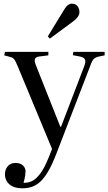

<svg xmlns="http://www.w3.org/2000/svg" viewBox="-20 -794 589 1044"><path d="M101 230Q57 230 32 209Q7 188 7 153Q7 128 22 110Q37 92 65 92Q89 92 103.5 104.5Q118 117 119 136Q119 145 117 160Q115 175 108 200Q129 201 151 192Q173 183 197 152.5Q221 122 246 59L263 16L77 -432Q65 -462 57 -471.5Q49 -481 37 -484L3 -493L7 -512H243V-493L195 -487Q176 -485 170.5 -474.5Q165 -464 176 -437L308 -105H312L438 -434Q448 -460 441.5 -471.5Q435 -483 413 -487L376 -494L379 -512H549V-493L515 -486Q499 -482 490 -473.5Q481 -465 470 -434L286 43Q264 100 242.5 137Q221 174 199 194Q177 214 153 222Q129 230 101 230ZM251 -584 240 -596 331 -745Q341 -761 350.5 -767.5Q360 -774 370 -774Q385 -774 394 -767.5Q403 -761 407.5 -750.5Q412 -740 412 -729Q412 -714 402 -701Q392 -688 377 -677Z"/></svg>

Font: Literata 60pt
Style: Regular
Weight: 400
Designer: Latin by Veronika Burian and Jose Scaglione. Greek by Irene Vlachou. Cyrillic by Vera Evstafieva.
Foundry: TypeTogether
Version: Version 3.002